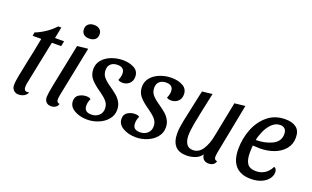

<svg xmlns="http://www.w3.org/2000/svg" viewBox="-81 -1125 2523 1554"><g transform="rotate(20 1180.5 -348.0)"><path d="M322 -465H242L171 -116Q162 -80 162 -57Q162 -39 169 -30.5Q176 -22 191 -22Q194 -22 208 -24Q186 21 128 21Q105 21 88 4.5Q71 -12 71 -41Q71 -67 81 -119.5Q91 -172 110 -263L123 -323L151 -465H77L81 -495Q127 -513 170.5 -542.5Q214 -572 245 -607H272L253 -510H331Z M582 -660Q582 -630 563 -615Q544 -600 513 -600Q483 -600 465.5 -615Q448 -630 448 -658Q448 -687 467 -702.5Q486 -718 515 -718Q545 -718 563.5 -703Q582 -688 582 -660ZM444 -51Q444 -23 470 -21Q465 -1 448.5 9.5Q432 20 410 20Q383 20 368 4Q353 -12 353 -39Q353 -63 368 -141L443 -510L535 -520L449 -93Q444 -66 444 -51Z M743 -227Q692 -261 661 -295.5Q630 -330 630 -381Q630 -427 659.5 -461Q689 -495 736 -512.5Q783 -530 833 -530Q889 -530 930 -507.5Q971 -485 971 -436Q971 -399 947 -377.5Q923 -356 890 -356Q863 -356 851 -367Q865 -399 865 -423Q865 -479 805 -479Q769 -479 747.5 -460.5Q726 -442 726 -407Q726 -370 747.5 -345Q769 -320 812 -291Q849 -265 871 -246Q893 -227 909 -199Q925 -171 925 -135Q925 -88 895 -52Q865 -16 818 3Q771 22 722 22Q658 22 610.5 -5.5Q563 -33 563 -81Q563 -119 591.5 -136.5Q620 -154 654 -154Q681 -154 692 -143Q678 -115 678 -83Q678 -28 739 -28Q778 -28 803.5 -50.5Q829 -73 829 -111Q829 -146 807.5 -171.5Q786 -197 743 -227Z M1162 -227Q1111 -261 1080 -295.5Q1049 -330 1049 -381Q1049 -427 1078.5 -461Q1108 -495 1155 -512.5Q1202 -530 1252 -530Q1308 -530 1349 -507.5Q1390 -485 1390 -436Q1390 -399 1366 -377.5Q1342 -356 1309 -356Q1282 -356 1270 -367Q1284 -399 1284 -423Q1284 -479 1224 -479Q1188 -479 1166.5 -460.5Q1145 -442 1145 -407Q1145 -370 1166.5 -345Q1188 -320 1231 -291Q1268 -265 1290 -246Q1312 -227 1328 -199Q1344 -171 1344 -135Q1344 -88 1314 -52Q1284 -16 1237 3Q1190 22 1141 22Q1077 22 1029.5 -5.5Q982 -33 982 -81Q982 -119 1010.5 -136.5Q1039 -154 1073 -154Q1100 -154 1111 -143Q1097 -115 1097 -83Q1097 -28 1158 -28Q1197 -28 1222.5 -50.5Q1248 -73 1248 -111Q1248 -146 1226.5 -171.5Q1205 -197 1162 -227Z M1801 -51Q1801 -23 1827 -21Q1822 -1 1806 9.5Q1790 20 1767 20Q1740 20 1724.5 5.5Q1709 -9 1706 -37Q1688 -8 1652 6Q1616 20 1576 20Q1446 20 1446 -126Q1446 -166 1459 -232Q1472 -298 1511 -475L1519 -510L1606 -520Q1562 -315 1549.5 -247.5Q1537 -180 1537 -137Q1537 -95 1554.5 -67Q1572 -39 1611 -39Q1662 -39 1693.5 -88Q1725 -137 1738 -208L1798 -510L1889 -520L1806 -93Q1801 -63 1801 -51Z M2361 -418Q2361 -361 2327 -320Q2293 -279 2237 -258Q2181 -237 2115 -237Q2097 -237 2055 -240Q2052 -204 2052 -176Q2052 -115 2073.5 -84Q2095 -53 2147 -53Q2191 -53 2224 -74.5Q2257 -96 2276 -136Q2288 -134 2294 -122.5Q2300 -111 2300 -97Q2300 -69 2280.5 -42Q2261 -15 2222.5 2.5Q2184 20 2130 20Q2044 20 1999 -28.5Q1954 -77 1954 -175Q1954 -263 1985.5 -344.5Q2017 -426 2079.5 -478Q2142 -530 2232 -530Q2292 -530 2326.5 -503.5Q2361 -477 2361 -418ZM2062 -290Q2142 -290 2202.5 -320Q2263 -350 2263 -413Q2263 -442 2248.5 -457Q2234 -472 2208 -472Q2169 -472 2138 -442Q2107 -412 2088 -369.5Q2069 -327 2062 -290Z"/></g></svg>

Font: Sansita Light Italic
Style: Regular
Weight: 300
Italic angle: -11°
Designer: Pablo Cosgaya
Foundry: Omnibus-Type
Version: Version 1.006